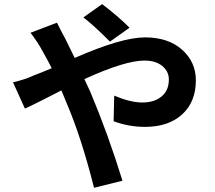

<svg xmlns="http://www.w3.org/2000/svg" viewBox="-20 -850 1040 930"><path d="M607.4 -715.8 512.7 -648.4Q430.7 -730.5 383.8 -765.6L474.6 -830.1Q550.8 -772.5 607.4 -715.8ZM127.9 -691.4 255.9 -740.2Q288.1 -675.8 295.9 -663.1Q334 -585.9 341.8 -569.3Q568.4 -668.9 682.6 -668.9Q794.9 -668.9 861.8 -609.4Q928.7 -549.8 928.7 -460.9Q928.7 -356.4 862.3 -295.9Q795.9 -235.4 681.6 -235.4Q604.5 -235.4 530.3 -262.7L533.2 -386.7Q612.3 -353.5 668.9 -353.5Q727.5 -353.5 762.7 -382.8Q797.9 -412.1 797.9 -464.8Q797.9 -503.9 766.1 -530.3Q734.4 -556.6 679.7 -556.6Q585 -556.6 388.7 -466.8L417 -406.2Q502.9 -202.1 573.2 25.4L435.5 59.6Q374 -184.6 302.7 -350.6L277.3 -412.1Q251 -398.4 212.4 -378.9Q173.8 -359.4 146.5 -345.7Q119.1 -332 100.6 -324.2L43 -451.2Q104.5 -465.8 140.6 -483.4Q169.9 -494.1 230.5 -519.5Q218.8 -543.9 185.5 -603.5Q166 -640.6 127.9 -691.4Z"/></svg>

Font: Gen Shin Gothic Bold
Style: Bold
Weight: 700
Designer: [Source Han Sans]
Ryoko NISHIZUKA  (kana & ideographs); Paul D. Hunt (Latin, Greek & Cyrillic); Wenlong ZHANG  (bopomofo
Version: Version 1.002.20150607